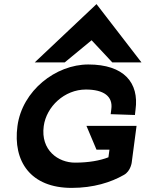

<svg xmlns="http://www.w3.org/2000/svg" viewBox="-20 -904 709 935"><path d="M295 -600 426 -708 527 -600H669L450 -884L149 -600ZM401 -291 450 -175H513L508 -138C467 -122 412 -112 345 -112C264 -112 177 -172 193 -290C206 -385 294 -468 398 -468C485 -468 531 -435 522 -372L519 -348L637 -344L640 -370C658 -501 584 -590 410 -590C252 -590 88 -463 65 -290C42 -118 129 11 329 11C435 11 520 -16 583 -52C618 -71 622 -116 622 -116V-117L645 -291Z"/></svg>

Font: Charger
Style: HemiRT
Weight: 900
Designer: Jasper
Foundry: Cannot Into Space Fonts
Version: Version 0.99